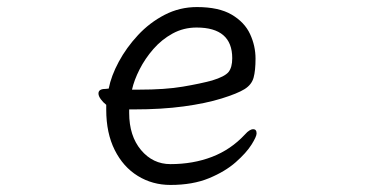

<svg xmlns="http://www.w3.org/2000/svg" viewBox="-20 -506 1040 544"><path d="M346 -196V-186Q346 -121 379.5 -81Q413 -41 463 -41Q527 -41 580.5 -61.5Q634 -82 674 -125Q681 -133 687 -136.5Q693 -140 697 -140Q707 -140 707 -128Q707 -119 692.5 -96Q678 -73 648 -46.5Q618 -20 572 -1Q526 18 463 18Q412 18 370.5 -7.5Q329 -33 305 -81Q281 -129 281 -195V-209Q272 -216 265.5 -225Q259 -234 259 -241Q259 -254 278 -254Q279 -254 283 -254.5Q287 -255 288 -255Q295 -291 316.5 -331Q338 -371 371 -406.5Q404 -442 446.5 -464Q489 -486 538 -486Q600 -486 636.5 -464.5Q673 -443 688.5 -409.5Q704 -376 704 -340Q704 -306 698.5 -286Q693 -266 673 -253.5Q653 -241 608 -227Q563 -213 500.5 -204.5Q438 -196 359 -196ZM374 -252Q448 -252 498 -260.5Q548 -269 581 -278Q617 -289 627.5 -302Q638 -315 638 -341Q638 -428 537 -428Q500 -428 469 -411Q438 -394 414.5 -367Q391 -340 375.5 -309.5Q360 -279 354 -252Z"/></svg>

Font: Moon Stars Kai HW
Style: Regular
Weight: 400
Designer: GuiWonder
Version: Version 1.101